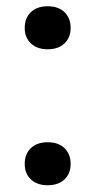

<svg xmlns="http://www.w3.org/2000/svg" viewBox="-20 -570 298 598"><path d="M128.5 7Q96 7 76.5 -11Q57 -29 57 -59.5Q57 -90.5 76.2 -108.8Q95.5 -127 128.5 -127Q162 -127 181 -108.5Q200 -90 200 -59.5Q200 -29.5 180.8 -11.2Q161.5 7 128.5 7ZM128.5 -416.5Q96 -416.5 76.5 -434.5Q57 -452.5 57 -483Q57 -514 76.2 -532.2Q95.5 -550.5 128.5 -550.5Q162 -550.5 181 -532Q200 -513.5 200 -483Q200 -453 180.8 -434.8Q161.5 -416.5 128.5 -416.5Z"/></svg>

Font: Encode Sans Semi Expanded Medium
Style: Regular
Weight: 500
Width: 6
Designer: Multiple Designers
Foundry: Impallari Type
Version: Version 3.000; ttfautohint (v1.8.3) -l 8 -r 50 -G 200 -x 14 